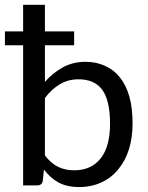

<svg xmlns="http://www.w3.org/2000/svg" viewBox="-24 -756 604 783"><path d="M159.2 -122.1Q184.6 -88.9 213.9 -75.2Q242.2 -61.5 278.3 -61.5Q348.6 -61.5 386.7 -110.4Q424.8 -158.2 424.8 -252Q424.8 -300.8 416 -335.9Q408.2 -370.1 391.6 -391.6Q375 -413.1 350.6 -422.9Q327.1 -432.6 296.9 -432.6Q252.9 -432.6 219.7 -412.1Q186.5 -392.6 159.2 -356.4Q159.2 -278.3 159.2 -122.1ZM159.2 -421.9Q191.4 -459 232.4 -481.4Q273.4 -503.9 325.2 -503.9Q369.1 -503.9 404.3 -487.3Q440.4 -471.7 464.8 -440.4Q490.2 -409.2 503.9 -361.3Q516.6 -314.5 516.6 -252Q516.6 -195.3 502 -147.5Q487.3 -100.6 459 -66.4Q430.7 -31.2 390.6 -12.7Q349.6 6.8 298.8 6.8Q249 6.8 214.8 -11.7Q180.7 -30.3 155.3 -64.5Q153.3 -49.8 150.4 -18.6Q147.5 0 127.9 0Q108.4 0 70.3 0Q70.3 -142.6 70.3 -571.3Q51.8 -571.3 -3.9 -571.3Q-3.9 -580.1 -3.9 -604.5Q-3.9 -610.4 -3.9 -627.9Q14.6 -627.9 70.3 -627.9Q70.3 -655.3 70.3 -736.3Q92.8 -736.3 159.2 -736.3Q159.2 -709 159.2 -627.9Q189.5 -627.9 278.3 -627.9Q278.3 -614.3 278.3 -571.3Q248 -571.3 159.2 -571.3Q159.2 -534.2 159.2 -421.9Z"/></svg>

Font: Lato
Style: Regular
Weight: 400
Designer: Lukasz Dziedzic with Adam Twardoch and Botio Nikoltchev
Version: Version 2.015; 2015-08-06; http://www.latofonts.com/